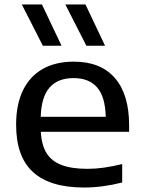

<svg xmlns="http://www.w3.org/2000/svg" viewBox="-20 -828 640 858"><path d="M557 -239H162.5Q165.5 -180 188 -143.8Q210.5 -107.5 255.5 -90.5Q300.5 -73.5 371 -73.5Q441 -73.5 526 -95V-12.5Q437.5 10 355.5 10Q203.5 10 127.8 -58.8Q52 -127.5 52 -271Q52 -361 82.5 -424Q113 -487 170.8 -519.8Q228.5 -552.5 310 -552.5Q430 -552.5 493.5 -479.2Q557 -406 557 -268ZM162 -306H452.5Q450.5 -394.5 414.5 -436.8Q378.5 -479 308.5 -479Q238.5 -479 201.5 -436.8Q164.5 -394.5 162 -306ZM171.5 -623.5 77.5 -808H167.5L255 -623.5ZM366 -623.5 272 -808H362L449.5 -623.5Z"/></svg>

Font: Encode Sans Expanded Medium
Style: Regular
Weight: 500
Width: 7
Designer: Multiple Designers
Foundry: Impallari Type
Version: Version 2.000